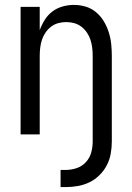

<svg xmlns="http://www.w3.org/2000/svg" viewBox="-20 -548 540 783"><path d="M227 215V145H248Q271 145 293 137.5Q315 130 330.5 113Q346 96 352 74Q358 52 358 29V-320Q358 -337 356 -353.5Q354 -370 349 -385.5Q344 -401 334.5 -415Q325 -429 312 -439Q299 -449 283 -453.5Q267 -458 250 -458Q233 -458 217 -453.5Q201 -449 188 -439Q175 -429 165.5 -415Q156 -401 151 -385.5Q146 -370 144 -353.5Q142 -337 142 -320V0H64V-520H142V-425Q150 -447 162.5 -467Q175 -487 193.5 -501Q212 -515 235 -521.5Q258 -528 281 -528Q306 -528 329.5 -521Q353 -514 372 -498Q391 -482 403.5 -461Q416 -440 423.5 -416.5Q431 -393 433.5 -368.5Q436 -344 436 -320V29Q436 54 431.5 79Q427 104 415.5 126Q404 148 386 166Q368 184 345.5 195Q323 206 298 210.5Q273 215 248 215Z"/></svg>

Font: Iosevka Fixed
Style: Regular
Weight: 400
Monospace: yes
Designer: Belleve Invis
Foundry: Belleve Invis
Version: Version 33.2.4